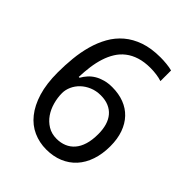

<svg xmlns="http://www.w3.org/2000/svg" viewBox="-207 -840 965 965"><g transform="rotate(45 275.5 -357.0)"><path d="M55.2 -305.2Q55.2 -356.4 60.3 -407.2Q65.4 -458 78.4 -504.6Q91.3 -551.3 113.8 -591.3Q136.2 -631.3 170.9 -660.9Q205.6 -690.4 253.9 -707.3Q302.2 -724.1 367.2 -724.1Q376.5 -724.1 387.7 -723.6Q398.9 -723.1 410.4 -721.9Q421.9 -720.7 432.4 -719Q442.9 -717.3 451.2 -714.8V-639.2Q434.1 -645 412.6 -647.9Q391.1 -650.9 370.1 -650.9Q326.2 -650.9 292.7 -640.4Q259.3 -629.9 234.9 -610.8Q210.4 -591.8 194.1 -565.4Q177.7 -539.1 167.5 -507.1Q157.2 -475.1 152.3 -439Q147.5 -402.8 146 -363.8H151.9Q161.6 -381.3 175.5 -396.7Q189.5 -412.1 208 -423.1Q226.6 -434.1 249.8 -440.4Q272.9 -446.8 301.8 -446.8Q348.1 -446.8 385.7 -432.4Q423.3 -418 449.7 -390.1Q476.1 -362.3 490.5 -322Q504.9 -281.7 504.9 -230Q504.9 -174.3 489.7 -129.9Q474.6 -85.4 446.3 -54.4Q418 -23.4 377.9 -6.8Q337.9 9.8 288.1 9.8Q239.3 9.8 196.5 -9.3Q153.8 -28.3 122.6 -67.4Q91.3 -106.4 73.2 -165.5Q55.2 -224.6 55.2 -305.2ZM287.1 -64.9Q316.4 -64.9 340.6 -75Q364.7 -85 382.3 -105.2Q399.9 -125.5 409.4 -156.5Q418.9 -187.5 418.9 -230Q418.9 -264.2 410.9 -291.3Q402.8 -318.4 386.7 -337.4Q370.6 -356.4 346.4 -366.7Q322.3 -377 290 -377Q257.3 -377 230.2 -365.5Q203.1 -354 184.1 -335.7Q165 -317.4 154.5 -293.9Q144 -270.5 144 -247.1Q144 -214.4 153.1 -181.9Q162.1 -149.4 179.9 -123.5Q197.8 -97.7 224.6 -81.3Q251.5 -64.9 287.1 -64.9Z"/></g></svg>

Font: Puppies Kittens
Style: Regular
Weight: 400
Foundry: Ascender Corporation and Peter Mawhorter
Version: Version 0.1